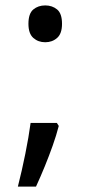

<svg xmlns="http://www.w3.org/2000/svg" viewBox="-20 -570 334 709"><path d="M190 -116 197 -105Q188 -70 174.5 -32Q161 6 145.5 44Q130 82 113 119H46Q61 60 73.5 -2Q86 -64 93 -116ZM147 -414Q121 -414 103 -430Q85 -446 85 -482Q85 -520 103 -535Q121 -550 147 -550Q173 -550 191 -535Q209 -520 209 -482Q209 -446 191 -430Q173 -414 147 -414Z"/></svg>

Font: lmalayalam85
Style: Book
Weight: 400
Designer: Jelle Bosma - Monotype Design Team
Foundry: Monotype Imaging Inc.
Version: Version 2.003